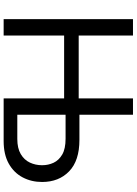

<svg xmlns="http://www.w3.org/2000/svg" viewBox="132 -882 750 1054"><g transform="rotate(90 507.0 -355.0)"><path d="M85 0V-710H175V-412H520V-710H610V-416H748Q862 -416 920.5 -359.5Q979 -303 979 -211Q979 -152 953.5 -104Q928 -56 878 -28Q828 0 754 0H520V-332H175V0ZM610 -75H743Q794 -75 826 -94Q858 -113 872.5 -144Q887 -175 887 -211Q887 -245 873.5 -274Q860 -303 828.5 -321.5Q797 -340 741 -340H610Z"/></g></svg>

Font: YasnoRaleway Medium
Style: Regular
Weight: 500
Designer: Matt McInerney, Pablo Impallari, Rodrigo Fuenzalida
Foundry: Matt McInerney, Pablo Impallari, Rodrigo Fuenzalida
Version: Version 4.026